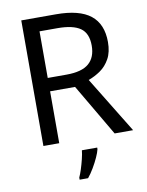

<svg xmlns="http://www.w3.org/2000/svg" viewBox="-100 -784 821 1075"><g transform="rotate(-10 311.0 -246.5)"><path d="M294 -714Q427 -714 490.5 -663.5Q554 -613 554 -511Q554 -454 533 -416Q512 -378 479.5 -355.5Q447 -333 411 -320L607 0H502L329 -295H187V0H97V-714ZM289 -636H187V-371H294Q381 -371 421 -405.5Q461 -440 461 -507Q461 -577 419 -606.5Q377 -636 289 -636ZM392 70Q388 88 375.5 115.5Q363 143 346.5 171Q330 199 312 221H264V209Q272 192 280.5 165.5Q289 139 296 110.5Q303 82 305 61H392Z"/></g></svg>

Font: Noto Sans Masaram Gondi
Style: Regular
Weight: 400
Designer: Ek Type & Mukund Gokhale
Foundry: Ek Type
Version: Version 1.004; ttfautohint (v1.8.4.7-5d5b)